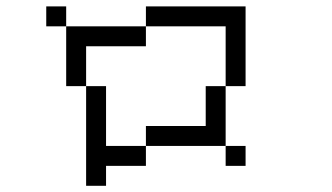

<svg xmlns="http://www.w3.org/2000/svg" viewBox="-20 -645 1040 602"><path d="M750 -125V-187.5H687.5V-125ZM312.5 -125H437.5V-187.5H312.5V-375H250V-62.5H312.5ZM437.5 -187.5H687.5V-375H625Q625 -375 625 -250H437.5ZM250 -375Q250 -375 250 -500H437.5V-562.5H187.5V-375ZM687.5 -375H750Q750 -375 750 -625H437.5V-562.5H687.5ZM187.5 -562.5V-625H125V-562.5Z"/></svg>

Font: Unifont
Style: Regular
Weight: 500
Version: Version 13.0.05